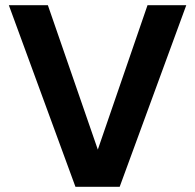

<svg xmlns="http://www.w3.org/2000/svg" viewBox="-20 -718 751 738"><path d="M547 -698H696L440 0H270L14 -698H164L356 -143Z"/></svg>

Font: Poppins SemiBold
Style: Regular
Weight: 600
Designer: Ninad Kale (Devanagari), Jonny Pinhorn (Latin)
Foundry: Indian Type Foundry
Version: Version 3.002 2017